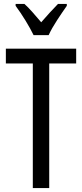

<svg xmlns="http://www.w3.org/2000/svg" viewBox="-20 -963 421 983"><path d="M232 0H148V-638H10V-714H370V-638H232ZM152 -783Q136 -816 111 -857Q86 -898 60 -933V-943H105Q124 -926 146.5 -900.5Q169 -875 191 -849Q217 -879 234.5 -898Q252 -917 277 -943H322V-933Q300 -902 272.5 -860Q245 -818 229 -783Z"/></svg>

Font: Noto Sans Khmer ExtraCondensed
Style: Regular
Weight: 400
Width: 2
Designer: Danh Hong and the Monotype Design Team
Foundry: Monotype Imaging Inc.
Version: Version 2.004; ttfautohint (v1.8.4.7-5d5b)